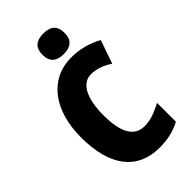

<svg xmlns="http://www.w3.org/2000/svg" viewBox="-283 -1021 1115 1115"><g transform="rotate(-45 275.0 -463.5)"><path d="M315 -937C256 -937 224 -912 224 -852C224 -793 258 -768 315 -768C371 -768 405 -793 405 -852C405 -912 373 -937 315 -937ZM343 -574C391 -574 432 -557 474 -530L524 -674C462 -708 397 -724 333 -724C150 -724 43 -574 43 -355C43 -125 137 10 326 10C390 10 446 -3 497 -30V-185C449 -160 403 -140 351 -140C267 -140 226 -212 226 -354C226 -491 268 -574 343 -574Z"/></g></svg>

Font: Noto Sans Thai Looped Condensed Black
Style: Regular
Weight: 900
Width: 3
Designer: Sasikarn Vongin, Ben Mitchell
Foundry: The Fontpad Ltd
Version: Version 1.001